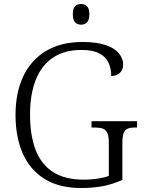

<svg xmlns="http://www.w3.org/2000/svg" viewBox="-20 -935 722 965"><path d="M388 10Q277 10 203.5 -36Q130 -82 94 -164.5Q58 -247 58 -358Q58 -469 97 -551.5Q136 -634 211.5 -679Q287 -724 394 -724Q466 -724 511 -708.5Q556 -693 577.5 -667Q599 -641 599 -610Q599 -583 581.5 -568Q564 -553 539 -553Q539 -590 525.5 -619.5Q512 -649 479.5 -666.5Q447 -684 390 -684Q304 -684 246.5 -645.5Q189 -607 160 -534.5Q131 -462 131 -358Q131 -256 158.5 -183Q186 -110 245.5 -71Q305 -32 402 -32Q436 -32 470 -37Q504 -42 527 -51V-217Q527 -251 519 -267.5Q511 -284 495.5 -289Q480 -294 457 -294H440V-326H669V-294H658Q636 -294 622 -288.5Q608 -283 601.5 -266.5Q595 -250 595 -215V-31Q549 -10 500 0Q451 10 388 10ZM388 -811Q370 -811 358 -822.5Q346 -834 346 -863Q346 -893 358 -904Q370 -915 388 -915Q405 -915 417 -904Q429 -893 429 -863Q429 -834 417 -822.5Q405 -811 388 -811Z"/></svg>

Font: Noto Serif Kannada Light
Style: Regular
Weight: 300
Version: Version 2.003